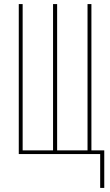

<svg xmlns="http://www.w3.org/2000/svg" viewBox="-20 -755 540 941"><path d="M471 166V0H72V-735H91V-18H240V-735H260V-18H409V-735H428V-18H491V166Z"/></svg>

Font: Zed Mono Thin
Style: Regular
Weight: 100
Monospace: yes
Designer: Belleve Invis
Foundry: Belleve Invis
Version: Version 1.0.0; ttfautohint (v1.8.4)